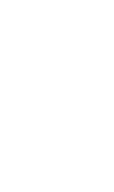

<svg xmlns="http://www.w3.org/2000/svg" viewBox="-20 -770 440 740"><path d="M300 -350Q300 -350 300 -350Q300 -350 300 -350Q300 -350 300 -350Q300 -350 300 -350Q300 -350 300 -350Q300 -350 300 -350Q300 -350 300 -350Q300 -350 300 -350Q300 -350 300 -350Q300 -350 300 -350Q300 -350 300 -350Q300 -350 300 -350ZM300 -150Q300 -150 300 -150Q300 -150 300 -150Q300 -150 300 -150Q300 -150 300 -150Q300 -150 300 -150Q300 -150 300 -150Q300 -150 300 -150Q300 -150 300 -150Q300 -150 300 -150Q300 -150 300 -150Q300 -150 300 -150Q300 -150 300 -150ZM200 -450Q200 -450 200 -450Q200 -450 200 -450Q200 -450 200 -450Q200 -450 200 -450Q200 -450 200 -450Q200 -450 200 -450Q200 -450 200 -450Q200 -450 200 -450Q200 -450 200 -450Q200 -450 200 -450Q200 -450 200 -450Q200 -450 200 -450ZM100 -350Q100 -350 100 -350Q100 -350 100 -350Q100 -350 100 -350Q100 -350 100 -350Q100 -350 100 -350Q100 -350 100 -350Q100 -350 100 -350Q100 -350 100 -350Q100 -350 100 -350Q100 -350 100 -350Q100 -350 100 -350Q100 -350 100 -350ZM100 -250Q100 -250 100 -250Q100 -250 100 -250Q100 -250 100 -250Q100 -250 100 -250Q100 -250 100 -250Q100 -250 100 -250Q100 -250 100 -250Q100 -250 100 -250Q100 -250 100 -250Q100 -250 100 -250Q100 -250 100 -250Q100 -250 100 -250ZM100 -150Q100 -150 100 -150Q100 -150 100 -150Q100 -150 100 -150Q100 -150 100 -150Q100 -150 100 -150Q100 -150 100 -150Q100 -150 100 -150Q100 -150 100 -150Q100 -150 100 -150Q100 -150 100 -150Q100 -150 100 -150Q100 -150 100 -150ZM200 -50Q200 -50 200 -50Q200 -50 200 -50Q200 -50 200 -50Q200 -50 200 -50Q200 -50 200 -50Q200 -50 200 -50Q200 -50 200 -50Q200 -50 200 -50Q200 -50 200 -50Q200 -50 200 -50Q200 -50 200 -50Q200 -50 200 -50ZM300 -750Q300 -750 300 -750Q300 -750 300 -750Q300 -750 300 -750Q300 -750 300 -750Q300 -750 300 -750Q300 -750 300 -750Q300 -750 300 -750Q300 -750 300 -750Q300 -750 300 -750Q300 -750 300 -750Q300 -750 300 -750Q300 -750 300 -750ZM200 -650Q200 -650 200 -650Q200 -650 200 -650Q200 -650 200 -650Q200 -650 200 -650Q200 -650 200 -650Q200 -650 200 -650Q200 -650 200 -650Q200 -650 200 -650Q200 -650 200 -650Q200 -650 200 -650Q200 -650 200 -650Q200 -650 200 -650Z"/></svg>

Font: TINY 5x3
Style: Regular
Weight: 400
Designer: Jack Halten Fahnestock
Foundry: Velvetyne Type Foundry
Version: Version 1.002